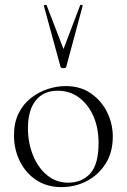

<svg xmlns="http://www.w3.org/2000/svg" viewBox="-20 -750 517 783"><path d="M230 13Q171 13 127.5 -16Q84 -45 60.5 -93.5Q37 -142 37 -198Q37 -250 56 -288Q75 -326 106.5 -350.5Q138 -375 175 -387Q212 -399 248 -399Q308 -399 351 -369Q394 -339 417 -292Q440 -245 440 -193Q440 -129 411 -83Q382 -37 334.5 -12Q287 13 230 13ZM258 -5Q314 -5 348 -42.5Q382 -80 382 -167Q382 -228 361 -276Q340 -324 302.5 -352Q265 -380 215 -380Q158 -380 126 -340.5Q94 -301 94 -227Q94 -168 114.5 -117Q135 -66 172 -35.5Q209 -5 258 -5ZM159 -726Q158 -729 163.5 -730Q169 -731 170 -729L239 -550L307 -729Q308 -731 313.5 -730Q319 -729 317 -726L250 -477Q249 -472 239 -472Q229 -472 227 -477Z"/></svg>

Font: Cormorant Light Light
Style: Regular
Weight: 300
Version: Version 4.000